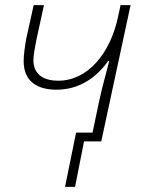

<svg xmlns="http://www.w3.org/2000/svg" viewBox="-20 -550 567 747"><path d="M233 177H272L307 0H374L488 -530H449L440 -488C410 -342 321 -236 207 -236C140 -236 110 -268 110 -316C110 -335 115 -361 122 -397L151 -530H111L82 -399C78 -376 72 -339 72 -312C72 -231 128 -201 200 -201C288 -201 355 -248 401 -313H405C398 -283 379 -219 365 -153L340 -34H276Z"/></svg>

Font: Noto Sans ExtraLight
Style: Italic
Weight: 200
Italic angle: -12°
Designer: Monotype Design Team
Foundry: Monotype Imaging Inc.
Version: Version 2.013